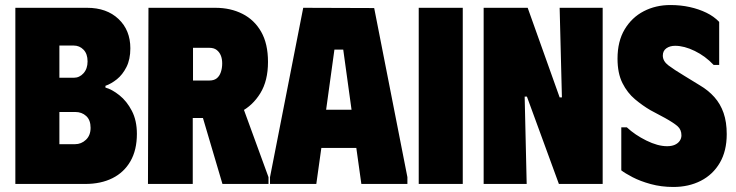

<svg xmlns="http://www.w3.org/2000/svg" viewBox="-20 -731 2925 763"><path d="M41 0H319Q381 0 427 -23Q473 -46 498.5 -90.5Q524 -135 524 -199Q524 -252 504 -290.5Q484 -329 454.5 -352.5Q425 -376 399 -383V-390Q422 -398 444.5 -416Q467 -434 482.5 -464.5Q498 -495 498 -539Q498 -611 451 -655.5Q404 -700 326 -700H41ZM216 -158V-286H279Q305 -286 322.5 -270Q340 -254 340 -223Q340 -193 321.5 -175.5Q303 -158 278 -158ZM216 -422V-550H273Q296 -550 312 -533.5Q328 -517 328 -487Q328 -458 312 -440Q296 -422 273 -422Z M570 -700H746V0H568ZM836 -700Q896 -700 943.5 -676Q991 -652 1018 -604.5Q1045 -557 1045 -485Q1045 -410 1014.5 -360.5Q984 -311 936 -286.5Q888 -262 835 -262H658V-700ZM747 -411H812Q830 -411 841 -419.5Q852 -428 857.5 -444Q863 -460 863 -479Q863 -497 857.5 -510.5Q852 -524 841 -532.5Q830 -541 812 -541H747ZM759 -355 928 -353 1047 -27V0H864Z M1053 0V-27L1185 -700L1467 -699L1599 -27V0H1416L1396 -143H1257L1237 0ZM1276 -295H1377L1344 -534H1309Z M1644 -700H1819V0H1644Z M2204 -700H2375V0H2201L2074 -347H2065L2073 0H1902V-700H2077L2204 -344H2213Z M2868 -198Q2868 -131 2840.5 -84Q2813 -37 2765 -12.5Q2717 12 2656 12Q2608 12 2566 0.5Q2524 -11 2493.5 -27Q2463 -43 2449 -54V-225H2471Q2503 -195 2548.5 -172.5Q2594 -150 2631 -150Q2649 -150 2661.5 -155.5Q2674 -161 2681 -171Q2688 -181 2688 -193Q2688 -216 2672.5 -229.5Q2657 -243 2623 -262L2565 -293Q2534 -311 2503.5 -336.5Q2473 -362 2453.5 -401Q2434 -440 2434 -498Q2434 -567 2462.5 -614.5Q2491 -662 2538.5 -686.5Q2586 -711 2644 -711Q2685 -711 2721 -703Q2757 -695 2787 -680.5Q2817 -666 2838 -644V-473H2816Q2783 -508 2741 -528.5Q2699 -549 2663 -549Q2642 -549 2628 -539Q2614 -529 2614 -510Q2614 -488 2636.5 -471Q2659 -454 2699 -430L2761 -392Q2795 -372 2819 -345Q2843 -318 2855.5 -282Q2868 -246 2868 -198Z"/></svg>

Font: Phudu ExtraBold
Style: Regular
Weight: 800
Version: Version 1.005;gftools[0.9.23]